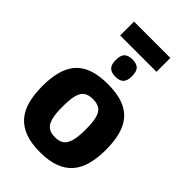

<svg xmlns="http://www.w3.org/2000/svg" viewBox="-273 -1018 1125 1125"><g transform="rotate(45 290.0 -455.5)"><path d="M26 -273Q26 -339 39 -391Q52 -443 82 -479.5Q112 -516 163 -535Q214 -554 290 -554Q366 -554 417 -535Q468 -516 498 -479.5Q528 -443 541 -391Q554 -339 554 -273Q554 -206 540 -153Q526 -100 495 -64Q464 -28 413.5 -9Q363 10 290 10Q217 10 166.5 -9Q116 -28 85 -64Q54 -100 40 -153Q26 -206 26 -273ZM195 -273Q195 -213 204.5 -178Q214 -143 235 -128.5Q256 -114 290 -114Q325 -114 345.5 -128.5Q366 -143 376 -178Q386 -213 386 -273Q386 -333 377 -367Q368 -401 347 -415.5Q326 -430 290 -430Q254 -430 233.5 -415.5Q213 -401 204 -367Q195 -333 195 -273ZM290 -615Q256 -615 239 -631.5Q222 -648 222 -686Q222 -726 239 -742Q256 -758 290 -758Q324 -758 340.5 -742Q357 -726 357 -686Q357 -648 340.5 -631.5Q324 -615 290 -615ZM139 -806V-921H440V-806Z"/></g></svg>

Font: Georama ExtraCondensed Thin
Style: Bold
Weight: 700
Version: Version 1.001